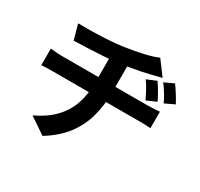

<svg xmlns="http://www.w3.org/2000/svg" viewBox="-173 -1002 1347 1292"><g transform="rotate(30 500.0 -356.0)"><path d="M784 -638Q803 -611 822 -578.5Q841 -546 855 -516L780 -483Q767 -510 757 -529.5Q747 -549 736.5 -567Q726 -585 710 -607ZM895 -682Q914 -656 934.5 -623.5Q955 -591 970 -562L896 -527Q883 -555 872 -573.5Q861 -592 850 -609.5Q839 -627 822 -648ZM128 -706Q167 -705 226 -706Q285 -707 350 -710.5Q415 -714 470 -722Q507 -727 544 -734Q581 -741 614.5 -748.5Q648 -756 675.5 -764.5Q703 -773 722 -782L804 -672Q778 -666 759 -661Q740 -656 727 -653Q696 -645 660 -637.5Q624 -630 585.5 -624Q547 -618 509 -612Q452 -604 387.5 -600Q323 -596 263 -593.5Q203 -591 160 -590ZM172 -16Q260 -57 316.5 -114.5Q373 -172 400 -247.5Q427 -323 427 -417Q427 -417 427 -439Q427 -461 427 -506.5Q427 -552 427 -623L559 -638Q559 -612 559 -582.5Q559 -553 559 -524Q559 -495 559 -471.5Q559 -448 559 -433.5Q559 -419 559 -419Q559 -319 534.5 -229Q510 -139 453 -64Q396 11 299 70ZM54 -467Q74 -465 98 -463Q122 -461 146 -461Q159 -461 198 -461Q237 -461 293 -461Q349 -461 413 -461Q477 -461 541 -461Q605 -461 661 -461Q717 -461 757 -461Q797 -461 811 -461Q822 -461 839 -462Q856 -463 873.5 -464Q891 -465 902 -466V-338Q882 -340 858 -340.5Q834 -341 814 -341Q800 -341 760.5 -341Q721 -341 664.5 -341Q608 -341 543.5 -341Q479 -341 414.5 -341Q350 -341 293.5 -341Q237 -341 198.5 -341Q160 -341 147 -341Q125 -341 99 -340.5Q73 -340 54 -338Z"/></g></svg>

Font: Farlight84_Sys_V01
Style: Bold
Weight: 700
Designer: Monotype Design Team, Nadine Chahine and Nizar Qandah
Foundry: Monotype Imaging Inc.
Version: Version 2.004;October 31, 2024;FontCreator 14.0.0.2814 64-bi